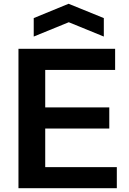

<svg xmlns="http://www.w3.org/2000/svg" viewBox="-20 -999 683 1019"><path d="M78 -740H591V-628H220V-429H560V-317H220V-112H600V0H78ZM159 -903 344 -979 531 -903V-805L345 -881L159 -805Z"/></svg>

Font: Encode Sans Normal
Style: SemiBold
Weight: 600
Designer: Pablo Impallari, Andres Torresi
Foundry: Pablo Impallari, Andres Torresi
Version: Version 1.000; ttfautohint (v1.00) -l 8 -r 50 -G 200 -x 14 -